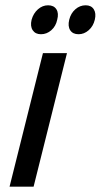

<svg xmlns="http://www.w3.org/2000/svg" viewBox="-20 -699 377 719"><path d="M15.8 0 140.8 -500H230.8L105.8 0ZM274.2 -570.8Q252.5 -570.8 242.9 -585.8Q233.3 -600.8 239.2 -625Q245 -649.2 262.1 -664.2Q279.2 -679.2 300.8 -679.2Q321.7 -679.2 331.2 -664.2Q340.8 -649.2 335 -625Q329.2 -600.8 312.1 -585.8Q295 -570.8 274.2 -570.8ZM133.3 -570.8Q112.5 -570.8 102.5 -585.8Q92.5 -600.8 98.3 -625Q105 -649.2 122.1 -664.2Q139.2 -679.2 160 -679.2Q181.7 -679.2 191.2 -664.2Q200.8 -649.2 194.2 -625Q189.2 -600.8 172.1 -585.8Q155 -570.8 133.3 -570.8Z"/></svg>

Font: Funnel Sans
Style: Italic
Weight: 400
Italic angle: -14.036°
Version: Version 1.000; Beta; Release 5; Build 24; ttfautohint (v1.8.